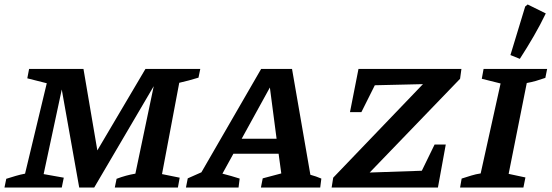

<svg xmlns="http://www.w3.org/2000/svg" viewBox="-33 -838 2465 858"><path d="M-13 0 -5 -39Q17 -46 37.5 -52Q58 -58 79 -62L176 -466L89 -488L97 -530H340L402 -166L617 -530H862L854 -491Q831 -484 810.5 -478.5Q790 -473 768 -468L691 -60L770 -44L762 0H480L488 -39Q530 -55 572 -62L654 -453L388 0H321L243 -438L162 -60L252 -44L243 0Z M1354 -57Q1380 -50 1403 -40L1398 0H1133L1141 -41L1224 -63L1212 -151H1010L961 -62Q981 -57 1000 -51.5Q1019 -46 1038 -40L1033 0H798L806 -41L867 -68L1134 -530H1272ZM1047 -218H1203L1173 -447Z M2023 -486 1619 -67 1852 -75 1909 -192H1959L1924 0H1449L1456 -44L1857 -462L1642 -457L1582 -337H1531L1569 -530H2029Z M2023 0 2030 -40Q2052 -47 2073 -53.5Q2094 -60 2115 -63L2204 -465L2120 -486L2128 -530H2412L2404 -490Q2381 -482 2362 -476.5Q2343 -471 2321 -467L2240 -61L2315 -45L2306 0ZM2290 -575 2248 -592 2314 -809 2325 -818 2406 -778Q2382 -728 2352.5 -677Q2323 -626 2290 -575Z"/></svg>

Font: Piazzolla SC SemiBold
Style: Italic
Weight: 600
Italic angle: -11.3°
Designer: Juan Pablo del Peral
Foundry: Huerta Tipografica
Version: Version 1.330